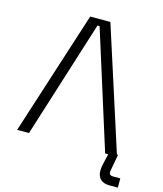

<svg xmlns="http://www.w3.org/2000/svg" viewBox="-125 -793 890 1047"><g transform="rotate(15 320.0 -269.0)"><path d="M367 -700 592 0H525L316 -663H304L95 0H28L253 -700ZM592 162Q560 162 542 145.5Q524 129 524 98Q524 84 526.5 70Q529 56 533 40L545 -11H595L581 65Q580 74 578.5 79Q577 84 577 91Q577 110 599 110H640V162Z"/></g></svg>

Font: Space 7353
Style: Regular
Weight: 400
Designer: Christine Claussen + Ruben Lyon  (Space 7353)
Version: Version 1.000;FEAKit 1.0